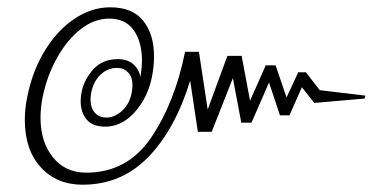

<svg xmlns="http://www.w3.org/2000/svg" viewBox="-20 -535 1025 526"><path d="M48 -206Q48 -239 55 -271Q69 -341 103 -396.5Q137 -452 184 -483.5Q231 -515 282 -515Q343 -515 372.5 -478Q402 -441 402 -380Q402 -353 396 -323Q384 -266 348.5 -227Q313 -188 268 -188Q234 -188 217.5 -207.5Q201 -227 201 -258Q201 -272 204 -285Q211 -318 236 -345.5Q261 -373 303 -373Q328 -373 344 -360Q360 -347 365 -324Q369 -354 369 -368Q369 -420 346.5 -452Q324 -484 279 -484Q238 -484 201 -455Q164 -426 136.5 -377Q109 -328 97 -270Q91 -240 91 -213Q91 -146 125 -104Q159 -62 216 -62Q329 -62 394 -158Q459 -254 487 -393H525L549 -235L603 -382H642L665 -259L708 -356H735L765 -268L797 -337H818L856 -288L981 -273L979 -265L841 -253L807 -296L773 -219H747L717 -309L669 -199H641L618 -321L560 -174H522L501 -314Q460 -181 386.5 -105Q313 -29 206 -29Q135 -29 91.5 -77Q48 -125 48 -206ZM341 -282Q343 -296 343 -301Q343 -324 331 -336.5Q319 -349 300 -349Q276 -349 256.5 -331.5Q237 -314 230 -282Q228 -268 228 -263Q228 -239 240 -226Q252 -213 272 -213Q294 -213 314.5 -231.5Q335 -250 341 -282Z"/></svg>

Font: Trirong Light
Style: Italic
Weight: 300
Italic angle: -12°
Designer: Katatrad Team
Foundry: CadsonDemak
Version: Version 1.001